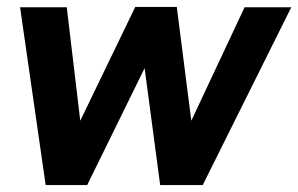

<svg xmlns="http://www.w3.org/2000/svg" viewBox="-20 -533 862 555"><path d="M38 -512 112 2H232L398 -336L443 2H566L822 -512H687L533 -184L491 -513H371L212 -184L173 -512Z"/></svg>

Font: Geom SemiBold
Style: Bold Italic
Weight: 600
Italic angle: -10°
Version: Version 1.102